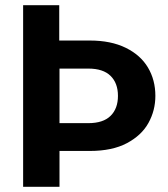

<svg xmlns="http://www.w3.org/2000/svg" viewBox="-20 -719 648 739"><path d="M578 -350Q578 -294 551.5 -246Q525 -198 468.5 -168Q412 -138 326 -138H209V0H69V-699H208V-563H326Q407 -563 464 -535Q521 -507 549.5 -459Q578 -411 578 -350ZM320 -245Q377 -245 405.5 -273Q434 -301 434 -350Q434 -399 405.5 -427Q377 -455 320 -455H209V-245Z"/></svg>

Font: Fz Poppins SemBd
Style: Regular
Weight: 600
Designer: Ninad Kale (Devanagari), Jonny Pinhorn (Latin)
Foundry: Indian Type Foundry
Version: Vit hóa bi Vntype.Com & FontZin.Com